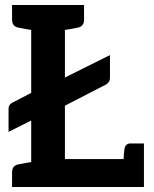

<svg xmlns="http://www.w3.org/2000/svg" viewBox="-20 -743 612 763"><path d="M499 -173C486 -173 478 -166 475 -154C474 -150 473 -136 471 -111H238V-323L401 -407C412 -413 417 -422 417 -434V-524L238 -435V-624C250 -626 261 -628 268 -629C275 -630 280 -631 283 -632C286 -633 288 -633 289 -633C306 -637 314 -647 314 -664V-723H238H104H28V-664C28 -647 36 -637 53 -633C55 -633 57 -633 60 -632C63 -632 68 -630 75 -629C82 -628 92 -626 104 -624V-374L29 -335C19 -330 14 -322 14 -311V-219L104 -264V-99C92 -97 82 -95 75 -94C68 -93 63 -92 60 -91C57 -90 54 -90 53 -90C36 -86 28 -76 28 -59V0H104H525H528H552V-53V-72V-173Z"/></svg>

Font: SVN-Aleo
Style: Bold
Weight: 700
Designer: Alessio Laiso
Version: Version 1.2.2